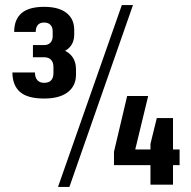

<svg xmlns="http://www.w3.org/2000/svg" viewBox="-20 -729 754 758"><path d="M154 -340Q88 -340 58.5 -366.5Q29 -393 29 -443H118Q118 -423 127.5 -412.5Q137 -402 154 -402Q191 -402 191 -441V-464Q191 -483 181.5 -493Q172 -503 154 -503H110V-551H154Q170 -551 179 -560.5Q188 -570 188 -586V-605Q188 -621 179.5 -630.5Q171 -640 154 -640Q137 -640 129 -630Q121 -620 121 -603H36Q36 -652 65 -677Q94 -702 154 -702Q212 -702 242.5 -678Q273 -654 273 -611V-593Q273 -556 247.5 -535.5Q222 -515 174 -515V-541Q225 -541 252.5 -518.5Q280 -496 280 -455V-434Q280 -390 247.5 -365Q215 -340 154 -340ZM461 -709H505L254 9H209ZM430 -130 482 -350H565L505 -102L472 -139H689V-77H430ZM574 -161 599 -263H663V0H574Z"/></svg>

Font: Pathway Extreme Condensed SemiBold
Style: Regular
Weight: 600
Width: 3
Version: Version 1.001;gftools[0.9.26]